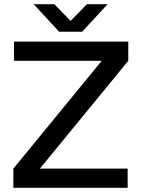

<svg xmlns="http://www.w3.org/2000/svg" viewBox="-20 -899 678 919"><path d="M44 -92 467 -608H47V-700H594V-608L171 -92H591V0H44ZM141 -879H240L318 -799L396 -879H495L373 -747H263Z"/></svg>

Font: Oak Sans Medium
Style: Regular
Weight: 500
Designer: Erik Kennedy, Walven
Foundry: Erik Kennedy, Walven
Version: Version 1.000